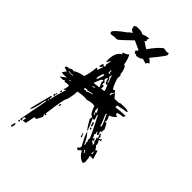

<svg xmlns="http://www.w3.org/2000/svg" viewBox="-271 -911 1057 1057"><g transform="rotate(45 258.0 -382.5)"><path d="M216.8 -519.5 224.6 -520.5 223.6 -524.4Q218.8 -531.2 218.8 -535.2Q221.7 -536.1 221.7 -539.1V-540L213.9 -539.1ZM430.7 -112.3 433.6 -114.3V-118.2Q429.7 -123 427.7 -127.9L419.9 -127Q429.7 -118.2 430.7 -112.3ZM469.7 -140.6 466.8 -156.2H462.9L463.9 -152.3Q463.9 -146.5 461.9 -140.6ZM85.9 -176.8 89.8 -177.7 88.9 -184.6 85 -183.6ZM321.3 -300.8 325.2 -301.8V-305.7Q320.3 -310.5 319.3 -318.4L327.1 -320.3Q316.4 -335 315.4 -341.8H311.5L310.5 -325.2ZM390.6 -282.2 397.5 -284.2Q395.5 -300.8 369.1 -353.5H365.2L366.2 -345.7Q388.7 -296.9 390.6 -282.2ZM93.8 -337.9 101.6 -339.8 100.6 -343.8 92.8 -341.8ZM184.6 -359.4Q192.4 -364.3 195.3 -364.3Q200.2 -364.3 200.2 -361.3Q215.8 -371.1 237.3 -374L236.3 -377.9Q206.1 -374 206.1 -370.1L198.2 -373L182.6 -371.1ZM87.9 -370.1V-374L73.2 -373Q63.5 -373 60.5 -375Q56.6 -374 56.6 -370.1ZM206.1 -404.3 220.7 -407.2V-411.1L205.1 -408.2ZM310.5 -439.5V-442.4Q310.5 -451.2 318.4 -463.9Q318.4 -467.8 314.5 -467.8V-465.8Q314.5 -456.1 303.7 -454.1L306.6 -439.5ZM199.2 -423.8 237.3 -428.7Q237.3 -432.6 224.6 -459Q227.5 -464.8 227.5 -468.8V-470.7Q223.6 -470.7 219.2 -470.2Q214.8 -469.7 198.2 -427.7ZM249 -430.7 271.5 -433.6Q268.6 -450.2 257.8 -471.7L252 -465.8Q243.2 -465.8 235.4 -499Q230.5 -497.1 225.6 -482.4Q233.4 -468.8 239.3 -468.8L236.3 -460.9L238.3 -449.2L246.1 -454.1Q247.1 -446.3 251 -446.3Q249 -442.4 249 -437.5ZM195.3 -451.2Q209 -489.3 209 -494.1L200.2 -497.1Q190.4 -470.7 190.4 -457Q190.4 -451.2 193.4 -451.2ZM251 -477.5 254.9 -478.5 252 -489.3Q241.2 -512.7 240.2 -522.5H236.3V-518.6Q236.3 -511.7 234.4 -506.8Q243.2 -506.8 251 -477.5ZM214.8 -665V-664.1L225.6 -673.8Q240.2 -647.5 244.1 -614.3Q261.7 -614.3 269.5 -558.6L273.4 -559.6L272.5 -532.2Q292 -473.6 300.8 -473.6L308.6 -478.5Q316.4 -472.7 340.8 -443.4L371.1 -444.3Q376 -445.3 382.8 -449.2L412.1 -450.2Q441.4 -450.2 442.4 -442.4Q439.5 -442.4 439.5 -439.5Q423.8 -438.5 377 -427.7L376 -424.8L377 -421.9L376 -416Q378.9 -416 379.9 -414.1Q419.9 -419.9 450.2 -419.9Q450.2 -412.1 442.4 -406.2Q424.8 -405.3 405.3 -398.4L407.2 -386.7Q418.9 -386.7 419.9 -380.9Q407.2 -365.2 383.8 -356.4Q392.6 -344.7 396.5 -323.2H392.6L393.6 -315.4L401.4 -319.3Q410.2 -310.5 421.9 -283.2Q419.9 -279.3 419.9 -272.5L420.9 -263.7L412.1 -265.6L415 -246.1L419.9 -240.2L413.1 -234.4Q404.3 -243.2 403.3 -249Q399.4 -249 399.4 -245.1Q404.3 -238.3 405.3 -233.4L398.4 -229.5Q409.2 -210.9 409.2 -204.1H413.1V-211.9Q420.9 -210.9 421.4 -205.1Q421.9 -199.2 422.9 -193.4L414.1 -196.3L415 -192.4Q431.6 -185.5 432.6 -179.7H436.5L435.5 -191.4L425.8 -202.1Q425.8 -206.1 428.7 -207Q423.8 -214.8 421.9 -225.6L430.7 -222.7L418.9 -252L426.8 -252.9Q427.7 -241.2 435.5 -241.2Q433.6 -234.4 433.6 -226.6L437.5 -227.5L448.2 -236.3Q452.1 -231.4 454.1 -225.6L438.5 -223.6Q448.2 -210.9 451.2 -194.3Q448.2 -193.4 448.2 -190.4V-189.5Q455.1 -189.5 465.8 -168L473.6 -173.8H477.5L492.2 -125L471.7 -126L464.8 -122.1L469.7 -114.3L472.7 -86.9Q472.7 -73.2 463.9 -70.3Q432.6 -80.1 414.1 -115.2Q410.2 -113.3 397.5 -100.6Q390.6 -100.6 384.8 -110.4Q397.5 -117.2 397.5 -122.1V-130.9Q365.2 -189.5 362.3 -209Q379.9 -194.3 401.4 -147.5H405.3Q404.3 -156.2 400.4 -163.1L402.3 -170.9Q397.5 -176.8 396.5 -186.5Q396.5 -189.5 399.4 -190.4Q392.6 -211.9 339.8 -314.5H335.9L336.9 -306.6Q340.8 -302.7 344.7 -280.3Q337.9 -282.2 332 -282.2Q333 -278.3 361.3 -212.9Q353.5 -212.9 322.3 -268.6Q324.2 -275.4 324.2 -286.1Q307.6 -286.1 289.1 -337.9L269.5 -338.9Q257.8 -337.9 235.4 -331.1Q228.5 -333 214.8 -333Q198.2 -333 168 -327.1Q168 -297.9 156.2 -254.9Q146.5 -253.9 129.9 -118.2H136.7V-110.4Q130.9 -110.4 126 -113.3L132.8 -94.7Q115.2 -59.6 112.3 -58.6Q106.4 -60.5 100.6 -60.5L88.9 -3.9L67.4 -2L72.3 -22.5L60.5 -20.5Q60.5 -8.8 58.6 -8.8L63.5 -1V2.9L51.8 3.9L84 -165Q83 -168.9 79.1 -168.9Q62.5 -77.1 49.8 -75.2Q49.8 -86.9 82 -207L88.9 -209Q88.9 -197.3 87.9 -192.4Q87.9 -189.5 91.8 -189.5Q91.8 -202.1 117.2 -286.1Q116.2 -290 112.3 -290L113.3 -283.2L105.5 -282.2V-285.2Q112.3 -300.8 112.3 -317.4L102.5 -318.4Q90.8 -318.4 80.1 -314.5Q79.1 -321.3 73.2 -321.3Q68.4 -320.3 68.4 -316.4H40L72.3 -340.8Q57.6 -338.9 48.8 -338.9Q34.2 -338.9 33.2 -343.8L47.9 -364.3L27.3 -371.1Q23.4 -371.1 23.4 -372.1Q23.4 -375 31.2 -385.7V-381.8L40 -385.7Q43 -385.7 43 -382.8Q54.7 -392.6 65.4 -393.6L73.2 -391.6Q90.8 -405.3 133.8 -414.1Q146.5 -446.3 149.4 -494.1L156.2 -495.1L158.2 -487.3Q163.1 -488.3 172.9 -521.5Q172.9 -524.4 168.9 -524.4Q168.9 -512.7 155.3 -510.7L154.3 -514.6Q158.2 -534.2 163.1 -536.1Q166 -529.3 170.9 -529.3Q178.7 -529.3 178.7 -535.2Q178.7 -541 173.8 -541Q180.7 -568.4 180.7 -578.1L165 -551.8L163.1 -569.3Q163.1 -629.9 198.2 -646.5Q192.4 -652.3 192.4 -656.2Q207 -659.2 214.8 -665ZM45.9 67.4 41 59.6Q45.9 47.9 45.9 42V40L53.7 38.1Q53.7 66.4 45.9 67.4ZM50.8 18.6V14.6Q50.8 7.8 56.6 6.8L58.6 17.6ZM356.4 -164.1 349.6 -187.5H353.5Q354.5 -180.7 364.3 -166ZM368.2 -228.5H367.2Q360.4 -228.5 358.4 -239.3L366.2 -240.2ZM149.4 -198.2 148.4 -204.1Q148.4 -213.9 154.3 -215.8L155.3 -205.1Q155.3 -200.2 149.4 -198.2ZM353.5 -246.1 346.7 -268.6 354.5 -270.5 361.3 -247.1ZM96.7 -217.8H94.7Q88.9 -217.8 86.9 -224.6Q86.9 -232.4 93.8 -233.4ZM93.8 -233.4 92.8 -241.2H99.6V-239.3Q99.6 -233.4 93.8 -233.4ZM101.6 -256.8 99.6 -268.6 106.4 -270.5 107.4 -265.6Q107.4 -258.8 101.6 -256.8ZM81.1 -680.7Q66.4 -680.7 66.4 -690.4Q66.4 -705.1 134.8 -753.9Q134.8 -757.8 155.3 -770.5L138.7 -780.3L132.8 -799.8Q132.8 -804.7 145.5 -810.5H169.9Q182.6 -810.5 200.2 -802.7Q220.7 -812.5 236.3 -812.5Q236.3 -811.5 242.2 -811.5L235.4 -799.8Q240.2 -799.8 240.2 -793Q240.2 -789.1 232.4 -785.2Q269.5 -759.8 271.5 -759.8Q305.7 -809.6 335 -832Q345.7 -832 352.5 -830.1Q355.5 -829.1 358.4 -829.1Q365.2 -829.1 375 -832L377 -820.3Q377 -811.5 316.4 -738.3Q336.9 -723.6 338.9 -715.8Q327.1 -712.9 325.2 -701.2Q294.9 -709 294.9 -710Q291 -700.2 256.8 -694.3Q254.9 -697.3 254.9 -699.2H243.2Q235.4 -706.1 234.4 -711.9Q246.1 -724.6 246.1 -725.6L192.4 -750Q126 -684.6 119.1 -684.1Q112.3 -683.6 108.4 -683.6Q94.7 -683.6 94.7 -684.6Q90.8 -681.6 81.1 -680.7Z"/></g></svg>

Font: Blackcraft
Style: Regular
Weight: 400
Designer: GGBotNet
Foundry: GGBotNet
Version: 1.00